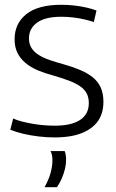

<svg xmlns="http://www.w3.org/2000/svg" viewBox="-20 -564 483 802"><path d="M23 -22 35 -69Q50 -62 71.5 -56.5Q93 -51 116 -47Q139 -43 163 -41Q187 -39 209 -39Q278 -39 314.5 -63Q351 -87 351 -133Q351 -157 342 -174Q333 -191 314 -204Q295 -217 267 -227.5Q239 -238 201 -249Q167 -258 137.5 -270.5Q108 -283 86.5 -301Q65 -319 53 -343Q41 -367 41 -400Q41 -466 90 -505Q139 -544 236 -544Q264 -544 290.5 -541Q317 -538 341 -532.5Q365 -527 383 -520L372 -472Q354 -478 332.5 -483Q311 -488 286.5 -491Q262 -494 236 -494Q169 -494 135 -469.5Q101 -445 101 -404Q101 -380 112 -363Q123 -346 142.5 -334Q162 -322 188 -313Q214 -304 244 -296Q283 -285 314 -272Q345 -259 367 -241.5Q389 -224 400.5 -199Q412 -174 412 -138Q412 -108 402.5 -83.5Q393 -59 375.5 -42Q358 -25 333 -13Q308 -1 276.5 4.5Q245 10 208 10Q175 10 141.5 6Q108 2 78 -5Q48 -12 23 -22ZM166 218Q183 188 191 159.5Q199 131 199 105Q199 94 197 84Q195 74 191 67H250Q253 74 254.5 83Q256 92 256 102Q256 123 251 143Q246 163 238 181.5Q230 200 218 218Z"/></svg>

Font: Georama ExtraCondensed Thin Light
Style: Regular
Weight: 300
Version: Version 1.001